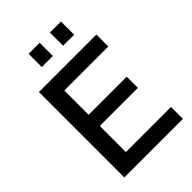

<svg xmlns="http://www.w3.org/2000/svg" viewBox="-262 -1021 1129 1129"><g transform="rotate(-45 302.5 -456.0)"><path d="M290 -802H198V-912H290ZM467 -802H375V-912H467ZM194 -99H569V0H82V-710H560V-611H194V-409H511V-316H194Z"/></g></svg>

Font: Raleway
Style: Regular
Weight: 600
Designer: Matt McInerney, Pablo Impallari, Rodrigo Fuenzalida
Foundry: Matt McInerney, Pablo Impallari, Rodrigo Fuenzalida
Version: Version 1.000;PS 001.001;hotconv 1.0.56; ttfautohint (v1.5)